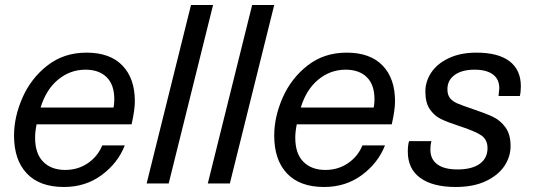

<svg xmlns="http://www.w3.org/2000/svg" viewBox="-20 -732 2128 766"><path d="M120 -183Q120 -119 152.5 -86.5Q185 -54 240 -54Q291 -54 330.5 -81Q370 -108 388 -152H478Q450 -81 385.5 -33.5Q321 14 235 14Q138 14 87 -40Q36 -94 36 -191Q36 -266 70 -343Q104 -420 169.5 -471Q235 -522 325 -522Q419 -522 468.5 -470.5Q518 -419 518 -328Q518 -294 505 -236H126Q120 -206 120 -183ZM142 -303H433Q436 -319 436 -336Q436 -394 405.5 -424Q375 -454 321 -454Q260 -454 212 -414.5Q164 -375 142 -303Z M565 0 742 -712H830L653 0Z M809 0 986 -712H1074L897 0Z M1158 -183Q1158 -119 1190.5 -86.5Q1223 -54 1278 -54Q1329 -54 1368.5 -81Q1408 -108 1426 -152H1516Q1488 -81 1423.5 -33.5Q1359 14 1273 14Q1176 14 1125 -40Q1074 -94 1074 -191Q1074 -266 1108 -343Q1142 -420 1207.5 -471Q1273 -522 1363 -522Q1457 -522 1506.5 -470.5Q1556 -419 1556 -328Q1556 -294 1543 -236H1164Q1158 -206 1158 -183ZM1180 -303H1471Q1474 -319 1474 -336Q1474 -394 1443.5 -424Q1413 -454 1359 -454Q1298 -454 1250 -414.5Q1202 -375 1180 -303Z M2058 -388Q2058 -366 2054 -349H1969Q1972 -376 1972 -380Q1972 -416 1946.5 -435Q1921 -454 1873 -454Q1823 -454 1794 -433Q1765 -412 1765 -376Q1765 -354 1775 -341Q1785 -328 1804.5 -319.5Q1824 -311 1866 -297Q1917 -280 1946.5 -266Q1976 -252 1996.5 -224Q2017 -196 2017 -149Q2017 -107 1992.5 -70Q1968 -33 1918.5 -9.5Q1869 14 1798 14Q1707 14 1657 -22Q1607 -58 1607 -127Q1607 -153 1612 -169H1701Q1697 -154 1697 -135Q1697 -97 1724.5 -76.5Q1752 -56 1805 -56Q1863 -56 1894 -78.5Q1925 -101 1925 -141Q1925 -175 1900 -192Q1875 -209 1810 -230Q1764 -245 1738.5 -257.5Q1713 -270 1695 -296Q1677 -322 1677 -367Q1677 -407 1700.5 -442.5Q1724 -478 1770.5 -500Q1817 -522 1881 -522Q1968 -522 2013 -487.5Q2058 -453 2058 -388Z"/></svg>

Font: CST
Style: Italic
Weight: 400
Italic angle: -14°
Version: Version 1.00